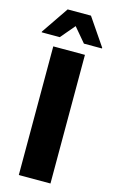

<svg xmlns="http://www.w3.org/2000/svg" viewBox="-143 -985 617 1038"><g transform="rotate(15 165.0 -466.5)"><path d="M76.4 -720H253.6V0H76.4ZM-3.8 -777.2V-781.2L99.8 -933.2H230.2L333.8 -781.2V-777.2H232.6L165 -857.1L97.4 -777.2Z"/></g></svg>

Font: Kufam
Style: Regular
Weight: 400
Designer: Wael Morcos, Artur Schmal
Foundry: Original Type
Version: Version 1.301; ttfautohint (v1.8.3)